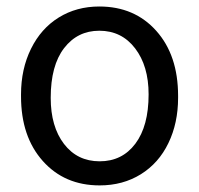

<svg xmlns="http://www.w3.org/2000/svg" viewBox="-20 -558 610 588"><path d="M44.4 -269Q44.4 -346.7 75 -408.7Q105.5 -470.7 159.9 -504.4Q214.4 -538.1 284.2 -538.1Q392.1 -538.1 458.7 -463.4Q525.4 -388.7 525.4 -264.6V-258.3Q525.4 -181.2 495.8 -119.9Q466.3 -58.6 411.4 -24.4Q356.4 9.8 285.2 9.8Q177.7 9.8 111.1 -64.9Q44.4 -139.6 44.4 -262.7ZM135.3 -258.3Q135.3 -170.4 176 -117.2Q216.8 -64 285.2 -64Q354 -64 394.5 -117.9Q435.1 -171.9 435.1 -269Q435.1 -356 393.8 -409.9Q352.5 -463.9 284.2 -463.9Q217.3 -463.9 176.3 -410.6Q135.3 -357.4 135.3 -258.3Z"/></svg>

Font: Vazir UI
Style: Regular-UI
Weight: 400
Designer: Saber Rastikerdar
Foundry: Saber Rastikerdar
Version: Version 30.1.0